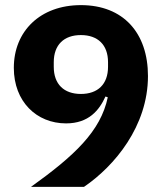

<svg xmlns="http://www.w3.org/2000/svg" viewBox="-20 -730 640 750"><path d="M558 -433C558 -601 462 -710 296 -710C137 -710 34 -608 34 -465C34 -333 123 -248 238 -248C327 -248 368 -300 392 -353L401 -350C373 -217 271 -122 101 0H308C427 -81 558 -237 558 -433ZM296 -363C230 -363 190 -401 190 -469V-487C190 -555 230 -593 296 -593C362 -593 402 -555 402 -487V-469C402 -401 362 -363 296 -363Z"/></svg>

Font: IBM Plex Sans Thai Looped
Style: Bold
Weight: 700
Designer: Mike Abbink, Paul van der Laan, Pieter van Rosmalen, Ben Mitchell, Mark Frömberg
Foundry: Bold Monday
Version: Version 1.1